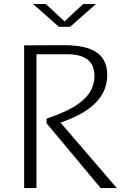

<svg xmlns="http://www.w3.org/2000/svg" viewBox="-20 -962 660 982"><path d="M166.5 0V-684.5H324C415.5 -684.5 463 -649 463 -574C463 -458 351.5 -400.5 218 -355L218.5 -331L495 0H577.5L289.5 -335C421 -380 528.5 -451 528.5 -578.5C528.5 -706 421.5 -732 296 -731L103.5 -730V0ZM149 -941.5H214.5L310 -852.5L405.5 -941.5H471L339 -825H281Z"/></svg>

Font: Monaspace Argon ExtraLight
Style: Regular
Weight: 200
Designer: Riley Cran & the Lettermatic Team
Foundry: Lettermatic
Version: Version 1.000 (Monaspace Argon)